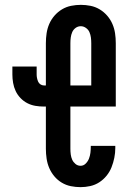

<svg xmlns="http://www.w3.org/2000/svg" viewBox="-20 -763 540 791"><path d="M312 8Q292 8 272 4Q252 0 234.5 -10.5Q217 -21 204 -36.5Q191 -52 183 -70.5Q175 -89 172 -109.5Q169 -130 169 -150V-324H161Q143 -324 125.5 -327Q108 -330 92.5 -338Q77 -346 64.5 -359Q52 -372 44.5 -388Q37 -404 34 -421.5Q31 -439 31 -456V-489H131V-456Q131 -449 132.5 -441.5Q134 -434 137 -427Q140 -420 146.5 -415.5Q153 -411 161 -411H169V-585Q169 -606 172 -626Q175 -646 183 -664.5Q191 -683 204.5 -698.5Q218 -714 235.5 -724.5Q253 -735 273 -739Q293 -743 313 -743Q333 -743 353 -739Q373 -735 390.5 -724.5Q408 -714 421.5 -698.5Q435 -683 443 -664.5Q451 -646 454 -626Q457 -606 457 -585V-324H270V-150Q270 -138 271.5 -126.5Q273 -115 277.5 -105Q282 -95 291 -87.5Q300 -80 312 -80Q324 -80 333 -89Q342 -98 346.5 -109.5Q351 -121 352.5 -133.5Q354 -146 354 -158V-162H455V-153Q455 -133 451 -113Q447 -93 439.5 -74Q432 -55 419 -39Q406 -23 389 -12Q372 -1 352 3.5Q332 8 312 8ZM356 -411V-585Q356 -597 354.5 -608.5Q353 -620 348.5 -630.5Q344 -641 334 -648Q324 -655 313 -655Q301 -655 291.5 -648Q282 -641 277.5 -630.5Q273 -620 271.5 -608.5Q270 -597 270 -585V-411Z"/></svg>

Font: Iosevka SS18 Semibold
Style: Regular
Weight: 600
Monospace: yes
Designer: Belleve Invis
Foundry: Belleve Invis
Version: Version 25.1.1; ttfautohint (v1.8.4)